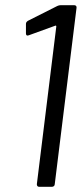

<svg xmlns="http://www.w3.org/2000/svg" viewBox="-20 -720 320 740"><path d="M201 -697 88 -640C83 -637 80 -633 80 -628V-591C80 -584 84 -581 91 -584L193 -621C195 -622 197 -621 197 -618L122 -10C122 -4 125 0 131 0H180C186 0 191 -4 191 -10L275 -690C276 -696 272 -700 266 -700H214C210 -700 205 -699 201 -697Z"/></svg>

Font: Barlow Semi Condensed
Style: Italic
Weight: 400
Width: 4
Italic angle: -7°
Designer: Jeremy Tribby
Foundry: Tribby Type
Version: Version 1.422;hotconv 1.0.109;makeotfexe 2.5.65596